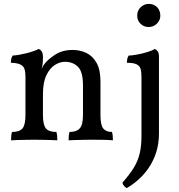

<svg xmlns="http://www.w3.org/2000/svg" viewBox="-20 -719 920 988"><path d="M111 -214V-325Q111 -349 106 -364Q101 -379 85 -387Q69 -395 36 -396Q36 -407 38 -416Q40 -425 45 -433Q76 -435 116 -445Q156 -455 179 -467Q188 -464 194.5 -454.5Q201 -445 201 -423ZM497 -127Q497 -75 511.5 -57.5Q526 -40 556 -40Q559 -31 560 -21Q561 -11 561 3Q539 1 511 0.5Q483 0 452 0Q432 0 410 0.5Q388 1 368.5 1.5Q349 2 333 3Q333 -11 334 -21.5Q335 -32 338 -40Q374 -40 390.5 -58.5Q407 -77 407 -127V-279Q407 -350 381 -375.5Q355 -401 314 -401Q288 -401 262 -384.5Q236 -368 218.5 -331.5Q201 -295 201 -234V-127Q201 -77 216 -58.5Q231 -40 270 -40Q273 -31 274 -21Q275 -11 275 3Q261 2 241 1.5Q221 1 199 0.5Q177 0 156 0Q136 0 114 0.5Q92 1 72 1.5Q52 2 37 3Q37 -11 38 -21.5Q39 -32 42 -40Q81 -40 96 -58.5Q111 -77 111 -127V-325L201 -423Q201 -411 200 -396Q199 -381 194 -364Q197 -369 200 -375.5Q203 -382 209 -390Q226 -413 263.5 -437.5Q301 -462 354 -462Q392 -462 424.5 -446.5Q457 -431 477 -395.5Q497 -360 497 -299ZM632 249Q625 245 618.5 238Q612 231 610 221Q649 177 670 141.5Q691 106 699.5 68Q708 30 708 -19V-325Q708 -349 703.5 -364.5Q699 -380 683 -388Q667 -396 633 -396Q633 -407 635 -416Q637 -425 642 -433Q657 -433 684.5 -438Q712 -443 738 -451Q764 -459 776 -467Q785 -464 791.5 -455Q798 -446 798 -427V-33Q798 21 783.5 65.5Q769 110 745 145Q721 180 691.5 206Q662 232 632 249ZM745 -580Q720 -580 703 -597Q686 -614 686 -638Q686 -665 704 -682Q722 -699 745 -699Q772 -699 788.5 -682Q805 -665 805 -638Q805 -615 787.5 -597.5Q770 -580 745 -580Z"/></svg>

Font: Vollkorn
Style: Regular
Weight: 400
Designer: Friedrich Althausen
Foundry: Friedrich Althausen
Version: Version 5.001